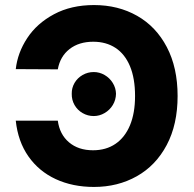

<svg xmlns="http://www.w3.org/2000/svg" viewBox="-20 -737 774 767"><path d="M351.6 -136.7Q403.8 -136.7 441.4 -162.4Q479 -188 499.3 -236.6Q519.5 -285.2 519.5 -353.5Q519.5 -423.8 499.3 -472.4Q479 -521 441.4 -545.7Q403.8 -570.3 352.5 -570.3Q295.4 -570.3 257.8 -541Q220.2 -511.7 210.9 -460L43 -460.9Q50.3 -526.4 88.9 -585Q127.4 -643.6 195.8 -680.2Q264.2 -716.8 355.5 -716.8Q452.1 -716.8 527.8 -673.8Q603.5 -630.9 646.5 -548.8Q689.5 -466.8 689.5 -353.5Q689.5 -239.7 646 -157.7Q602.5 -75.7 526.6 -33Q450.7 9.8 355.5 9.8Q270 9.8 202.6 -21.5Q135.3 -52.7 93.5 -112.3Q51.8 -171.9 43 -254.9H210.9Q218.3 -200.2 255.6 -168.5Q293 -136.7 351.6 -136.7ZM266.6 -362.3Q266.1 -385.7 277.8 -405.8Q289.6 -425.8 310.1 -437.5Q330.6 -449.2 354.5 -449.2Q377.4 -449.2 397.7 -437.5Q418 -425.8 430.4 -405.8Q442.9 -385.7 443.4 -362.3Q442.9 -337.9 430.7 -317.6Q418.5 -297.4 397.9 -285.4Q377.4 -273.4 354.5 -273.4Q330.6 -273.4 310.1 -285.2Q289.6 -296.9 277.8 -317.4Q266.1 -337.9 266.6 -362.3Z"/></svg>

Font: Pretendard Std ExtraBold
Style: Regular
Weight: 800
Designer: Base glyphs from Inter by Rasmus Andersson; Hangeul glyphs from Noto Sans CJK(Source Han Sans) by Jang Soo-young and Kan
Foundry: Kil Hyung-jin
Version: Version 1.309